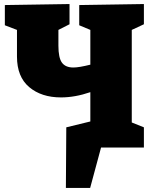

<svg xmlns="http://www.w3.org/2000/svg" viewBox="-20 -730 747 950"><path d="M692 -610 632 -582V-124L692 -100V0H480L426 200H306L308 -100L427 -129V-274Q351 -248 282 -248Q185 -248 124.5 -299Q64 -350 64 -450V-582L4 -605V-705L324 -710V-610L269 -582V-504Q269 -444 286.5 -420Q304 -396 343 -396Q371 -396 427 -410V-582L372 -605V-705L692 -710Z"/></svg>

Font: Bitter Pro Black
Style: Regular
Weight: 900
Designer: Sol Matas, and Bitter project Authors
Foundry: Sol Matas
Version: Version 1.010